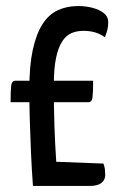

<svg xmlns="http://www.w3.org/2000/svg" viewBox="-20 -615 406 635"><path d="M89 0Q85 -54 82.5 -109.5Q80 -165 78.5 -219Q77 -273 77 -321Q77 -398 88.5 -450.5Q100 -503 120.5 -535Q141 -567 171 -581Q201 -595 238 -595Q264 -595 286.5 -589Q309 -583 323.5 -571.5Q338 -560 338 -542Q338 -529 335.5 -518Q333 -507 327 -492Q311 -503 294 -508Q277 -513 256 -513Q234 -513 216.5 -505.5Q199 -498 186 -478.5Q173 -459 165.5 -424Q158 -389 158 -333Q158 -260 160 -199.5Q162 -139 166 -80L322 -74Q326 -64 327 -54.5Q328 -45 328 -37Q328 -24 321 -15.5Q314 -7 302.5 -3.5Q291 0 277 0ZM15 -277Q15 -315 17 -331.5Q19 -348 31 -348H288Q288 -310 286 -293.5Q284 -277 272 -277Z"/></svg>

Font: Yanone Kaffeesatz
Style: Regular
Weight: 400
Designer: Yanone (Cyrillic: Daniel Pouzeot, Huerta Tipografica, and Cyreal)
Foundry: Yanone
Version: Version 2.003